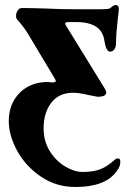

<svg xmlns="http://www.w3.org/2000/svg" viewBox="-20 -461 510 766"><path d="M15 22Q15 -46 58 -90Q101 -134 172 -134Q174 -134 179 -133Q184 -132 190 -132Q208 -132 200 -145L90 -329Q78 -348 64.5 -364.5Q51 -381 47 -385Q44 -390 44 -397Q44 -409 50.5 -419Q57 -429 67 -429Q97 -429 165 -427Q220 -424 283 -424H334Q341 -424 377 -424Q413 -424 419 -428Q434 -441 440 -441Q454 -441 454 -426Q454 -417 451 -396Q443 -324 443 -297V-290Q443 -274 436.5 -264.5Q430 -255 419 -255Q404 -255 397 -295Q392 -336 363.5 -354.5Q335 -373 283 -373H253Q235 -373 242 -361L399 -106Q404 -96 404 -92Q404 -75 369 -75Q366 -75 338 -81Q333 -82 311.5 -86.5Q290 -91 272 -91Q215 -91 184.5 -51Q154 -11 154 51Q154 103 179 142.5Q204 182 240.5 203.5Q277 225 309 225Q354 225 381 214Q408 203 436 178Q443 171 451 171Q460 171 460 185Q460 195 456.5 203.5Q453 212 444 224Q399 285 281 285Q204 285 143 243.5Q82 202 48.5 140.5Q15 79 15 22Z"/></svg>

Font: EB Garamond ExtraBold
Style: Italic
Weight: 800
Italic angle: -17.2°
Designer: Georg Duffner and Octavio Pardo
Foundry: Georg Duffner
Version: Version 1.000